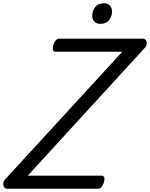

<svg xmlns="http://www.w3.org/2000/svg" viewBox="-80 -1156 919 1176"><path d="M-36 0Q-48 0 -54.5 -9.5Q-61 -19 -59.5 -33Q-58 -47 -48 -58L669 -839H260Q249 -839 245 -849Q241 -859 246 -879Q252 -899 262 -909Q272 -919 283 -919H795Q813 -919 818 -899Q823 -879 806 -862L90 -80H543Q554 -80 558 -70.5Q562 -61 557 -40Q551 -21 541.5 -10.5Q532 0 521 0ZM534 -1010Q513 -1010 499 -1022.5Q485 -1035 485 -1061Q485 -1088 503 -1112Q521 -1136 558 -1136Q578 -1136 592 -1123Q606 -1110 606 -1085Q606 -1057 589 -1033.5Q572 -1010 534 -1010Z"/></svg>

Font: Playwrite DE LA
Style: Regular
Weight: 400
Designer: Veronika Burian, José Scaglione
Foundry: TypeTogether
Version: Version 1.002